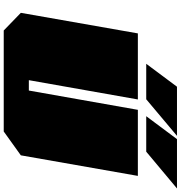

<svg xmlns="http://www.w3.org/2000/svg" viewBox="11 -1004 992 1055"><g transform="rotate(90 507.5 -476.0)"><path d="M330 -783 456 -952H726L525 -783ZM618 -783 744 -952H1015L813 -783ZM147 0 50 -94 163 -737H526L420 -138H477L583 -737H946L833 -94L702 0Z"/></g></svg>

Font: Tomorrow Black
Style: Italic
Weight: 900
Italic angle: -10°
Designer: Tony de Marco, Monica Rizzolli
Foundry: Just in Type
Version: Version 2.002